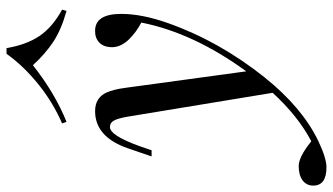

<svg xmlns="http://www.w3.org/2000/svg" viewBox="-311 -604 1030 594"><g transform="rotate(-90 204.0 -307.0)"><path d="M64 141.1Q142.6 99.6 213.9 21.5L140.1 -426.8Q134.8 -457.5 127.9 -469.7Q121.1 -481.9 107.9 -481.9Q82 -481.9 48.8 -390.1L36.1 -353H17.1L42 -425.8Q77.1 -527.8 157.2 -527.8Q199.2 -527.8 215.3 -491.2Q224.1 -471.2 229 -436L280.3 -60.1Q399.4 -223.6 431.2 -384.8Q400.4 -400.9 377.9 -424.3Q355.5 -448.2 355 -474.6Q355 -501 369.1 -514.6Q383.3 -528.3 405.8 -527.8Q458 -527.8 458 -446.8Q458 -382.8 429.7 -302.7Q373.5 -143.6 261.2 -2.9Q167.5 113.8 64 163.1Q11.7 188 -16.6 188Q-73.2 188 -73.2 147Q-73.2 126.5 -57.1 114.3Q-41 102.1 -12.7 102.1Q15.6 102.1 64 141.1ZM299.3 -720.2Q211.9 -651.4 124 -616.2L119.1 -629.9Q184.6 -658.2 241.2 -704.1Q297.9 -750 334.5 -801.8H352.1Q362.8 -739.3 390.1 -699.2Q417.5 -659.2 471.2 -629.9L467.3 -616.2Q409.2 -632.3 371.6 -657.2Q334 -682.1 299.3 -720.2Z"/></g></svg>

Font: PlayfairDisplay-Italic
Style: Italic
Weight: 400
Italic angle: -14°
Designer: Claus Eggers Sørensen
Foundry: Claus Eggers Sørensen
Version: Version 1.002;PS 001.002;hotconv 1.0.70;makeotf.lib2.5.58329